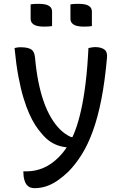

<svg xmlns="http://www.w3.org/2000/svg" viewBox="-20 -783 640 1003"><path d="M476 -537Q508 -537 525 -524.5Q542 -512 539 -482Q528 -358 509.5 -264Q491 -170 465.5 -99.5Q440 -29 408 22.5Q376 74 338 113Q310 140 281 160Q252 180 222 190Q192 200 161 200Q155 200 149.5 199Q144 198 139 196.5Q134 195 130 192Q126 189 122 185Q113 176 107.5 157.5Q102 139 102 115V112H108Q111 112 114.5 112Q118 112 121 112Q165 112 207 94Q249 76 286 39Q311 14 332.5 -19Q354 -52 371.5 -97.5Q389 -143 403 -205Q417 -267 427 -347.5Q437 -428 442 -532Q448 -533 452.5 -534Q457 -535 461 -535.5Q465 -536 469 -536.5Q473 -537 476 -537ZM91 -536Q124 -536 142 -525.5Q160 -515 163 -482Q169 -414 180.5 -356.5Q192 -299 208.5 -252Q225 -205 247 -168Q269 -131 294.5 -106Q320 -81 351 -67H385L362 -12H355Q323 -12 295 -19.5Q267 -27 243 -43Q219 -59 197 -86Q180 -105 164 -130Q148 -155 132.5 -189.5Q117 -224 102.5 -272Q88 -320 76 -384Q64 -448 56 -532Q61 -533 65.5 -534Q70 -535 74 -535.5Q78 -536 82.5 -536Q87 -536 91 -536ZM140 -760Q150 -762 162 -762.5Q174 -763 184 -763Q203 -763 218 -759.5Q233 -756 242.5 -747Q252 -738 252 -722V-647Q242 -645 230 -644.5Q218 -644 207 -644Q190 -644 174.5 -647.5Q159 -651 149.5 -660.5Q140 -670 140 -685ZM348 -760Q358 -762 370 -762.5Q382 -763 392 -763Q411 -763 426 -759.5Q441 -756 450.5 -747Q460 -738 460 -722V-647Q450 -645 438 -644.5Q426 -644 415 -644Q398 -644 382.5 -647.5Q367 -651 357.5 -660.5Q348 -670 348 -685Z"/></svg>

Font: Recursive Monospace Casual
Style: Regular
Weight: 400
Version: Version 1.047